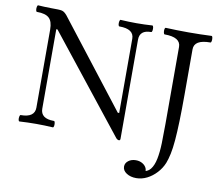

<svg xmlns="http://www.w3.org/2000/svg" viewBox="-91 -776 1261 1092"><g transform="rotate(10 540.0 -230.5)"><path d="M628 10Q624 10 619 7Q614 4 611 0L175 -550H168V-91Q168 -63 187 -48.5Q206 -34 245 -34Q250 -34 251.5 -24.5Q253 -15 251.5 -6Q250 3 245 3Q197 0 149 0Q101 0 53 3Q48 3 46.5 -6Q45 -15 47 -24.5Q49 -34 53 -34Q94 -34 114 -48.5Q134 -63 134 -91V-542Q134 -589 113 -608.5Q92 -628 43 -628Q38 -628 36.5 -637.5Q35 -647 37 -656.5Q39 -666 43 -666Q61 -665 79 -664Q97 -663 115 -663Q141 -663 157 -662.5Q173 -662 181 -660Q189 -658 196 -652.5Q203 -647 210 -639L595 -143H603V-572Q603 -628 519 -628Q514 -628 512.5 -637.5Q511 -647 513 -656.5Q515 -666 519 -666Q566 -663 611 -663Q657 -663 702 -666Q707 -666 708.5 -656.5Q710 -647 708.5 -637.5Q707 -628 702 -628Q636 -628 636 -572V0Q636 10 628 10ZM762 205Q729 205 706 190Q683 175 683 152Q683 132 700.5 118.5Q718 105 744 105Q766 105 783 115.5Q800 126 806 142.5Q812 159 802 177L787 159Q819 159 836.5 137Q854 115 862 75.5Q870 36 871.5 -15.5Q873 -67 873 -127V-572Q873 -628 780 -628Q776 -628 774 -637.5Q772 -647 773.5 -656.5Q775 -666 780 -666Q846 -663 912 -663Q980 -663 1044 -666Q1049 -666 1050.5 -656.5Q1052 -647 1050.5 -637.5Q1049 -628 1044 -628Q951 -628 951 -572V-310Q951 -223 949 -158Q947 -93 943 -45.5Q939 2 932 34.5Q925 67 916 90Q903 122 878.5 148.5Q854 175 824 190Q794 205 762 205Z"/></g></svg>

Font: Junicode VF
Style: Regular
Weight: 400
Designer: Peter S. Baker
Version: Version 2.213